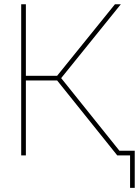

<svg xmlns="http://www.w3.org/2000/svg" viewBox="-20 -748 668 924"><path d="M82 0V-727.5H104.5V-383.3H254.9L533.2 -727.5H561.5L274.4 -372.1L572.8 0H544.4L254.9 -360.8H104.5V0ZM606 156.2V0H553.2V-22.5H628.4V156.2Z"/></svg>

Font: Inter Display Thin
Style: Regular
Weight: 100
Designer: Rasmus Andersson
Foundry: rsms
Version: Version 4.000;git-a52131595